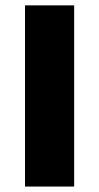

<svg xmlns="http://www.w3.org/2000/svg" viewBox="-20 -685 365 705"><path d="M252.3 0H71.8V-665.3H252.3Z"/></svg>

Font: Khula ExtraBold
Style: Regular
Weight: 800
Designer: Erin McLaughlin, Steve Matteson
Version: Version 1.002;PS 1.0;hotconv 1.0.72;makeotf.lib2.5.5900; ttf